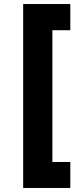

<svg xmlns="http://www.w3.org/2000/svg" viewBox="-20 -781 414 953"><path d="M95 -761H329V-631H240V23H329V152H95Z"/></svg>

Font: Reem Kufi Fun
Style: Regular
Weight: 400
Designer: Khaled Hosny
Version: Version 1.005